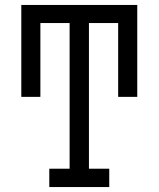

<svg xmlns="http://www.w3.org/2000/svg" viewBox="-20 -755 640 775"><path d="M421 0H179V-74H261V-662H143V-364H66V-735H534V-364H457V-662H339V-74H421Z"/></svg>

Font: Iosevka HT Extended
Style: Regular
Weight: 400
Width: 7
Monospace: yes
Designer: Belleve Invis
Foundry: Belleve Invis
Version: Version 32.3.0; ttfautohint (v1.8.4)